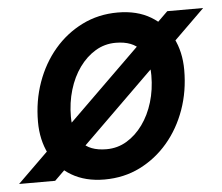

<svg xmlns="http://www.w3.org/2000/svg" viewBox="-123 -761 963 832"><g transform="rotate(-5 358.5 -345.0)"><path d="M299 13Q216 13 156 -22.5Q96 -58 64.5 -120Q33 -182 33 -261Q33 -352 61.5 -432Q90 -512 141.5 -572.5Q193 -633 263.5 -668Q334 -703 418 -703Q502 -703 561.5 -667.5Q621 -632 652.5 -570.5Q684 -509 684 -430Q684 -338 655.5 -258Q627 -178 575.5 -117.5Q524 -57 454 -22Q384 13 299 13ZM-72 0 633 -690H789L85 0ZM319 -117Q367 -117 407 -141Q447 -165 477 -206.5Q507 -248 523.5 -302.5Q540 -357 540 -419Q540 -489 506 -531Q472 -573 398 -573Q350 -573 310 -549Q270 -525 240 -483.5Q210 -442 193.5 -387Q177 -332 177 -270Q177 -200 211 -158.5Q245 -117 319 -117Z"/></g></svg>

Font: Radio Canada Big SemiBold
Style: Italic
Weight: 600
Italic angle: -12°
Designer: Étienne Aubert Bonn
Foundry: Coppers and Brasses
Version: Version 1.001